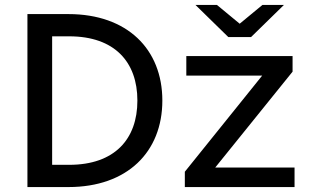

<svg xmlns="http://www.w3.org/2000/svg" viewBox="-20 -757 1249 777"><path d="M91 0H257C495 0 637 -142 637 -350C637 -558 495 -700 257 -700H91ZM260 -90H191V-610H260C444 -610 536 -506 536 -350C536 -194 444 -90 260 -90ZM728 0H1172V-79H851L1164 -467V-530H734V-451H1041L728 -62ZM904 -607H996L1129 -737H1042L950 -661L858 -737H771Z"/></svg>

Font: Chess Sans Medium
Style: Regular
Weight: 500
Designer: Wolf Bōese
Foundry: Wolf Bōese
Version: Version 7.223;Glyphs 3.3 (3306)